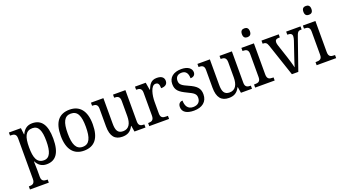

<svg xmlns="http://www.w3.org/2000/svg" viewBox="-67 -1484 4409 2450"><g transform="rotate(-20 2137.0 -259.5)"><path d="M17 239H273V197H265C225 197 190 189 190 130V34C190 2 189 -44 187 -79H191C217 -26 260 10 330 10C453 10 519 -76 519 -269C519 -461 453 -546 331 -546C259 -546 217 -507 190 -448H186L176 -536H13V-494H25C65 -494 98 -485 98 -426V125C98 188 64 197 24 197H17ZM314 -50C219 -50 190 -129 190 -270C190 -412 219 -486 313 -486C394 -486 425 -413 425 -271C425 -129 394 -50 314 -50Z M836 10C980 10 1055 -81 1055 -269C1055 -456 973 -546 839 -546C695 -546 620 -456 620 -269C620 -81 702 10 836 10ZM838 -42C748 -42 714 -120 714 -269C714 -418 747 -493 837 -493C928 -493 961 -418 961 -269C961 -120 929 -42 838 -42Z M1358 10C1419 10 1469 -8 1506 -81H1510L1523 0H1673V-42H1670C1630 -42 1595 -50 1595 -109V-536H1427V-494H1430C1471 -494 1504 -485 1504 -422V-216C1504 -118 1470 -53 1390 -53C1317 -53 1296 -101 1296 -190V-536H1127V-494H1130C1171 -494 1204 -485 1204 -427V-186C1204 -49 1258 10 1358 10Z M1724 0H1993V-42H1968C1928 -42 1894 -50 1894 -109V-270C1894 -353 1918 -481 1983 -481C2019 -481 2032 -458 2032 -403C2095 -403 2120 -431 2120 -472C2120 -518 2088 -546 2022 -546C1943 -546 1917 -495 1892 -434H1888L1871 -536H1725V-494H1728C1768 -494 1802 -485 1802 -426V-114C1802 -51 1769 -42 1727 -42H1724Z M2330 10C2441 10 2513 -45 2513 -146C2513 -230 2470 -269 2373 -312C2291 -348 2260 -368 2260 -420C2260 -467 2286 -500 2345 -500C2400 -500 2428 -462 2428 -394C2471 -394 2494 -417 2494 -453C2494 -503 2447 -545 2355 -545C2252 -545 2183 -495 2183 -404C2183 -318 2227 -284 2325 -237C2411 -197 2435 -177 2435 -128C2435 -72 2400 -37 2335 -37C2262 -37 2234 -92 2234 -162C2208 -162 2174 -146 2174 -95C2174 -25 2234 10 2330 10Z M2804 10C2865 10 2915 -8 2952 -81H2956L2969 0H3119V-42H3116C3076 -42 3041 -50 3041 -109V-536H2873V-494H2876C2917 -494 2950 -485 2950 -422V-216C2950 -118 2916 -53 2836 -53C2763 -53 2742 -101 2742 -190V-536H2573V-494H2576C2617 -494 2650 -485 2650 -427V-186C2650 -49 2704 10 2804 10Z M3290 -638C3321 -638 3345 -653 3345 -698C3345 -743 3321 -758 3290 -758C3259 -758 3236 -743 3236 -698C3236 -653 3259 -638 3290 -638ZM3162 0H3427V-42H3415C3372 -42 3340 -51 3340 -114V-536H3170V-494H3176C3217 -494 3249 -485 3249 -426V-109C3249 -50 3216 -42 3174 -42H3162Z M3513 -441 3661 0H3748L3893 -416C3914 -480 3926 -494 3962 -494H3973V-536H3778V-494H3785C3823 -494 3843 -480 3843 -451C3843 -435 3839 -418 3832 -395L3768 -207C3751 -155 3731 -98 3724 -70C3715 -105 3698 -171 3681 -220L3619 -408C3614 -424 3611 -437 3611 -451C3611 -480 3628 -494 3664 -494H3677V-536H3443V-494C3482 -494 3499 -484 3513 -441Z M4125 -638C4156 -638 4180 -653 4180 -698C4180 -743 4156 -758 4125 -758C4094 -758 4071 -743 4071 -698C4071 -653 4094 -638 4125 -638ZM3997 0H4262V-42H4250C4207 -42 4175 -51 4175 -114V-536H4005V-494H4011C4052 -494 4084 -485 4084 -426V-109C4084 -50 4051 -42 4009 -42H3997Z"/></g></svg>

Font: Noto Serif Ethiopic SemiCondensed
Style: Regular
Weight: 400
Width: 4
Designer: Monotype Design Team
Foundry: Monotype Imaging Inc.
Version: Version 2.102